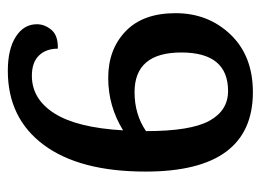

<svg xmlns="http://www.w3.org/2000/svg" viewBox="-110 -558 682 503"><g transform="rotate(90 231.5 -306.0)"><path d="M221 -627Q429 -627 429 -346Q429 -173 359 -79Q289 15 165 15Q108 15 75.5 -6Q43 -27 43 -61Q43 -82 58 -99.5Q73 -117 107 -116Q107 -85 125 -66.5Q143 -48 178 -48Q239 -48 276.5 -107Q314 -166 321 -287Q258 -248 183.5 -248Q109 -248 61.5 -293.5Q14 -339 14 -424.5Q14 -510 70 -568.5Q126 -627 221 -627ZM218 -562Q117 -562 117 -439.5Q117 -317 221 -317Q279 -317 323 -347Q323 -464 296 -513Q269 -562 218 -562Z"/></g></svg>

Font: Karma SemiBold
Style: Regular
Weight: 600
Designer: Joana Correia
Foundry: Indian Type Foundry
Version: Version 1.202;PS 1.0;hotconv 1.0.78;makeotf.lib2.5.61930; tt